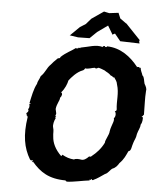

<svg xmlns="http://www.w3.org/2000/svg" viewBox="-60 -955 830 1016"><g transform="rotate(5 355.0 -447.0)"><path d="M697 -368C706 -371 701 -371 709 -379C709 -426 706 -464 709 -504C712 -515 707 -527 698 -542C693 -557 694 -577 683 -585C680 -597 669 -613 671 -626C663 -617 666 -624 662 -628C656 -626 660 -629 648 -626C651 -630 656 -633 649 -629C611 -677 556 -721 483 -722C479 -711 476 -725 472 -715V-723C457 -720 460 -721 462 -716C424 -728 386 -710 343 -703C342 -696 345 -702 332 -702C332 -703 333 -700 336 -699C334 -703 326 -692 320 -699C297 -681 270 -671 241 -643C244 -637 239 -639 229 -636C208 -616 205 -612 195 -600C173 -579 172 -558 147 -534C142 -517 132 -505 131 -492C115 -463 108 -423 100 -386C110 -392 105 -377 99 -384C101 -379 105 -365 96 -355V-353C103 -344 92 -336 88 -332C95 -320 87 -320 95 -320C87 -315 98 -321 97 -312C82 -215 94 -149 129 -90C130 -90 130 -90 131 -88C136 -82 146 -91 145 -85C137 -81 138 -76 148 -81C144 -72 146 -73 146 -80C190 -28 237 4 328 4C325 8 321 11 326 6C335 10 331 8 332 10C369 9 416 -3 453 -7C449 -16 459 -8 460 -10C453 -16 458 -12 458 -12C463 -19 466 -12 465 -10C473 -10 478 -13 471 -11C494 -21 511 -35 531 -48C547 -53 556 -73 568 -80C585 -86 595 -100 602 -112C626 -136 633 -156 644 -179C660 -182 658 -205 666 -226C670 -241 678 -249 681 -274C685 -291 697 -310 696 -324C707 -341 704 -358 705 -361C705 -365 701 -366 697 -368ZM362 -111 363 -110C336 -112 319 -118 296 -131C296 -131 302 -133 292 -122C258 -155 243 -189 241 -221C238 -240 242 -252 236 -270C232 -283 238 -306 246 -321C241 -321 242 -331 248 -327C237 -340 245 -329 246 -345L241 -368C244 -397 260 -415 259 -429C268 -438 272 -454 262 -458C281 -479 292 -507 295 -524C307 -540 335 -573 366 -584C366 -584 372 -585 378 -596C392 -592 417 -603 427 -603C429 -606 432 -594 446 -605C451 -606 471 -598 481 -594C493 -585 503 -584 517 -569C528 -569 526 -558 535 -562C542 -551 551 -542 553 -526C568 -480 557 -438 563 -394C563 -382 552 -385 554 -384C562 -374 562 -356 552 -346L554 -334C549 -337 554 -329 551 -326C547 -312 538 -292 536 -275C536 -257 515 -227 516 -213C500 -180 476 -155 453 -137C450 -132 441 -131 440 -134C425 -118 412 -110 397 -113C389 -115 368 -116 362 -111ZM652 -770 570 -856 575 -850 540 -875 528 -904 479 -898 451 -904 387 -860 361 -830 331 -811 281 -762 280 -763 326 -756 387 -757 424 -793 479 -832 504 -790 505 -786 519 -793 550 -755 653 -752 650 -762Z"/></g></svg>

Font: Asimov Print
Style: DIt
Weight: 250
Width: 0
Designer: Google
Version: Version 2.000980: 2014